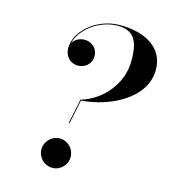

<svg xmlns="http://www.w3.org/2000/svg" viewBox="-114 -851 839 951"><g transform="rotate(15 306.0 -375.0)"><path d="M290 -352.5 263.5 -226.5H268L293.5 -349C434.5 -358 612.5 -442.5 612.5 -591.5C612.5 -704 514.5 -760 385 -760C263.5 -760 165 -669.5 165 -585C165 -539 196.5 -512 233.5 -512C264.5 -512 301.5 -534 301.5 -579C301.5 -619 269 -644.5 233.5 -644.5C208 -644.5 184 -631.5 172.5 -611C190.5 -685.5 280.5 -754 375.5 -754C472 -754 484 -681.5 484 -602.5C484 -484.5 397 -383.5 290 -352.5ZM166.5 -65C166.5 -24 200.5 10 242 10C283 10 316.5 -24 316.5 -65C316.5 -106.5 283 -140.5 242 -140.5C200.5 -140.5 166.5 -106.5 166.5 -65Z"/></g></svg>

Font: Bodoni* 36pt Medium
Style: Italic
Weight: 500
Italic angle: -13°
Version: Version 2.3